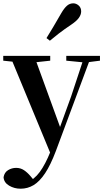

<svg xmlns="http://www.w3.org/2000/svg" viewBox="-27 -875 630 1166"><path d="M98.5 271Q59.5 271 28.2 252.3Q-3.2 233.6 -5.4 201.1Q-0.2 171.7 22.3 158.1Q44.8 144.5 71.1 144.5Q97.6 144.5 118.5 158.4Q139.4 172.4 157.6 194L187.7 229.9L152.6 252.4L133.4 235.4Q181.2 214.9 214.7 169.1Q248.3 123.3 279 46.7L309.1 -25.6L318 -49.7L405.1 -289.9L486.4 -535.7H527.3L312 42.9Q280.1 127.2 246.7 177.4Q213.2 227.6 177 249.3Q140.7 271 98.5 271ZM285.7 72.2 34.1 -535.7H180.5L340.1 -97.3L346.1 -86.2ZM-7.3 -506.5V-535.7H278V-506.5L179.7 -495.8H93.6ZM375.5 -506.5V-535.7H580.1V-506.5L498.4 -496.1H480.8ZM255.3 -643.7Q274.7 -675.4 295.4 -709.7Q316 -743.9 344.9 -794.7Q363.2 -826.1 380 -840.5Q396.7 -854.8 418.1 -854.8Q435.7 -854.8 450.8 -841.6Q465.9 -828.4 465.9 -805.7Q465.9 -786.2 451.8 -766.5Q437.7 -746.8 406 -725.6Q361 -695.3 331.3 -672.4Q301.6 -649.6 275.9 -627.8Z"/></svg>

Font: Early Summer Mincho VF
Style: Regular
Weight: 250
Designer: GuiWonder
Version: Version 1.002